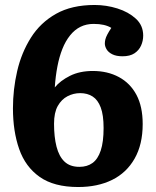

<svg xmlns="http://www.w3.org/2000/svg" viewBox="-20 -737 625 771"><path d="M294 14Q197 14 139.5 -26.5Q82 -67 57 -138.5Q32 -210 32 -302Q32 -378 49 -451.5Q66 -525 104 -585.5Q142 -646 205 -681.5Q268 -717 360 -717Q407 -717 451.5 -703Q496 -689 525.5 -662Q555 -635 555 -594Q555 -573 546.5 -554Q538 -535 520 -523Q502 -511 472 -511Q447 -511 431 -519Q415 -527 408 -539Q401 -551 401 -562Q401 -570 403 -578.5Q405 -587 411 -598.5Q417 -610 427 -625Q414 -633 396.5 -637Q379 -641 356 -641Q327 -641 303.5 -629.5Q280 -618 261.5 -595Q243 -572 230.5 -540.5Q218 -509 210.5 -470Q203 -431 200 -386Q222 -413 261 -432.5Q300 -452 353 -452Q412 -452 457.5 -427.5Q503 -403 528 -356Q553 -309 553 -239Q553 -157 520.5 -100Q488 -43 430 -14.5Q372 14 294 14ZM299 -67Q330 -67 351.5 -82.5Q373 -98 384.5 -132.5Q396 -167 396 -223Q396 -275 384.5 -305.5Q373 -336 352 -349.5Q331 -363 302 -363Q275 -363 251 -350.5Q227 -338 212 -311.5Q197 -285 197 -240Q197 -187 207 -148Q217 -109 239 -88Q261 -67 299 -67Z"/></svg>

Font: Literata 18pt
Style: Bold
Weight: 700
Designer: Latin by Veronika Burian and Jose Scaglione. Greek by Irene Vlachou. Cyrillic by Vera Evstafieva.
Foundry: TypeTogether
Version: Version 3.103;gftools[0.9.29]